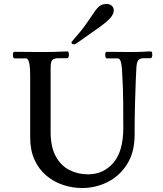

<svg xmlns="http://www.w3.org/2000/svg" viewBox="-20 -934 822 967"><path d="M667 -595Q666 -580 664 -532.5Q662 -485 660 -413.5Q658 -342 658 -255Q658 -167 620 -107Q582 -47 521.5 -17Q461 13 394 13Q345 13 298 -2.5Q251 -18 213.5 -49.5Q176 -81 154 -129Q132 -177 132 -241V-552Q132 -591 128.5 -609.5Q125 -628 120.5 -634Q116 -640 111 -640H53Q45 -640 45 -659Q45 -664 46.5 -668.5Q48 -673 53 -673Q85 -673 117 -672.5Q149 -672 179 -672Q222 -672 246.5 -672.5Q271 -673 287 -674Q303 -675 319 -675Q324 -675 325.5 -670Q327 -665 327 -659Q327 -652 325 -646.5Q323 -641 319 -641H276Q251 -641 243 -631Q235 -621 235 -595V-269Q235 -195 260.5 -147.5Q286 -100 329 -78Q372 -56 423 -56Q501 -56 551 -114Q601 -172 601 -290Q601 -367 600.5 -413Q600 -459 599 -490Q598 -521 596 -552Q595 -591 591.5 -609.5Q588 -628 583.5 -634Q579 -640 574 -640H518Q510 -640 510 -659Q510 -664 511.5 -668.5Q513 -673 518 -673Q548 -673 574 -672.5Q600 -672 631 -672Q663 -672 679.5 -672.5Q696 -673 704.5 -673.5Q713 -674 720 -674.5Q727 -675 739 -675Q744 -675 745.5 -670Q747 -665 747 -659Q747 -652 745 -646.5Q743 -641 739 -641H709Q684 -641 676.5 -631Q669 -621 667 -595ZM363 -714Q359 -711 353 -711Q340 -711 340 -720Q340 -723 344 -727Q389 -778 414 -813.5Q439 -849 453.5 -871Q468 -893 481.5 -903.5Q495 -914 518 -914Q533 -914 543 -905Q553 -896 553 -882Q553 -864 537 -845Q521 -826 479.5 -796Q438 -766 363 -714Z"/></svg>

Font: Sedan
Style: Regular
Weight: 400
Designer: Sebastian Salazar
Foundry: Sebastian Salazar
Version: Version 1.100; ttfautohint (v1.8.4.7-5d5b)